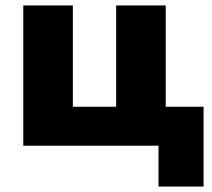

<svg xmlns="http://www.w3.org/2000/svg" viewBox="-20 -535 780 705"><path d="M65.5 0V-515H247.5V-143H406.5V-515H588.5V0ZM562 150V0H513.5V-143H727.5V150Z"/></svg>

Font: Geologica Roman ExtraBold
Style: Regular
Weight: 800
Designer: Sindre Bremnes, Frode Helland
Foundry: Monokrom Skriftforlag AS
Version: Version 1.010;gftools[0.9.28]